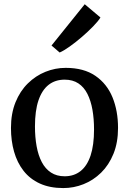

<svg xmlns="http://www.w3.org/2000/svg" viewBox="-20 -898 624 928"><path d="M33 -279.5Q33 -349.5 55 -403.8Q77 -458 114.8 -495Q152.5 -532 199.8 -551Q247 -570 297.5 -570Q385 -570 441 -531.5Q497 -493 523.8 -427.5Q550.5 -362 550.5 -279.5Q550.5 -209 528.5 -154.8Q506.5 -100.5 468.8 -63.5Q431 -26.5 383.8 -7.8Q336.5 11 286 11Q220.5 11 172.5 -11Q124.5 -33 93.8 -72.5Q63 -112 48 -164.8Q33 -217.5 33 -279.5ZM292.5 -46Q337.5 -46 369.2 -71Q401 -96 417.8 -146.2Q434.5 -196.5 434.5 -272Q434.5 -323.5 426.8 -367.5Q419 -411.5 402.5 -444.2Q386 -477 358.8 -495Q331.5 -513 292.5 -513Q247 -513 215 -488Q183 -463 166 -413Q149 -363 149 -287Q149 -235 157 -191Q165 -147 182 -114.5Q199 -82 226.5 -64Q254 -46 292.5 -46ZM268 -644.5 229 -678 389.5 -877.5 465.5 -813.5Q455 -796 430.5 -770.8Q406 -745.5 375.8 -719.5Q345.5 -693.5 317 -673.2Q288.5 -653 269 -644.5Z"/></svg>

Font: Merriweather Light 18pt
Style: Regular
Weight: 400
Version: Version 2.100